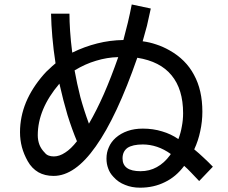

<svg xmlns="http://www.w3.org/2000/svg" viewBox="-20 -828 1040 876"><path d="M233.4 -539.1Q217.8 -526.4 205.1 -513.7Q191.4 -502 179.7 -488.3Q126 -426.8 98.6 -361.3Q71.3 -294.9 71.3 -224.6Q71.3 -189.5 80.1 -156.2Q88.9 -124 106.4 -92.8Q125 -59.6 155.3 -42Q184.6 -25.4 224.6 -25.4Q322.3 -25.4 417 -160.2Q512.7 -294.9 606.4 -564.5Q710.9 -547.9 762.7 -484.4Q815.4 -420.9 815.4 -311.5Q815.4 -280.3 809.6 -251Q804.7 -221.7 793.9 -193.4Q759.8 -216.8 719.7 -228.5Q678.7 -241.2 631.8 -241.2Q592.8 -241.2 562.5 -230.5Q531.2 -219.7 507.8 -199.2Q486.3 -179.7 476.6 -156.2Q465.8 -132.8 465.8 -104.5Q465.8 -80.1 473.6 -59.6Q480.5 -39.1 497.1 -21.5Q519.5 3.9 550.8 15.6Q581.1 28.3 619.1 28.3Q681.6 28.3 732.4 2.9Q783.2 -21.5 820.3 -71.3Q835 -58.6 851.6 -41Q869.1 -23.4 888.7 -2Q909.2 -23.4 951.2 -67.4Q929.7 -89.8 908.2 -109.4Q887.7 -128.9 866.2 -146.5Q884.8 -186.5 893.6 -229.5Q903.3 -273.4 903.3 -318.4Q903.3 -417 865.2 -486.3Q828.1 -556.6 752.9 -598.6Q723.6 -615.2 693.4 -625Q662.1 -635.7 630.9 -639.6Q640.6 -672.9 650.4 -710Q659.2 -747.1 668 -789.1Q638.7 -794.9 581.1 -807.6Q573.2 -766.6 563.5 -725.6Q553.7 -685.5 543 -645.5Q481.4 -644.5 423.8 -629.9Q365.2 -615.2 309.6 -587.9Q302.7 -641.6 299.8 -686.5Q296.9 -731.4 296.9 -765.6Q268.6 -765.6 212.9 -765.6Q213.9 -715.8 218.8 -659.2Q223.6 -602.5 233.4 -539.1ZM320.3 -506.8Q368.2 -536.1 418 -550.8Q468.8 -566.4 519.5 -567.4Q487.3 -475.6 454.1 -399.4Q420.9 -324.2 385.7 -263.7Q363.3 -324.2 346.7 -384.8Q331.1 -446.3 320.3 -506.8ZM251 -446.3Q268.6 -368.2 288.1 -302.7Q308.6 -237.3 331.1 -183.6Q303.7 -148.4 277.3 -131.8Q251 -114.3 225.6 -114.3Q211.9 -114.3 202.1 -118.2Q191.4 -122.1 184.6 -130.9Q168 -147.5 160.2 -167Q152.3 -187.5 152.3 -210.9Q152.3 -270.5 176.8 -329.1Q201.2 -387.7 251 -446.3ZM759.8 -125Q757.8 -124 756.8 -122.1Q755.9 -121.1 755.9 -120.1Q729.5 -84 695.3 -65.4Q662.1 -46.9 621.1 -46.9Q580.1 -46.9 559.6 -61.5Q539.1 -76.2 539.1 -105.5Q539.1 -136.7 561.5 -153.3Q585 -168.9 631.8 -168.9Q664.1 -168.9 696.3 -158.2Q728.5 -147.5 759.8 -125Z"/></svg>

Font: Aptus Gothic JP
Style: Medium
Weight: 400
Designer: Fuminori Ogawa / Motoya
Version: Version 1